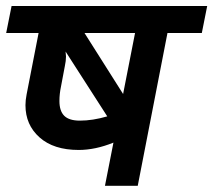

<svg xmlns="http://www.w3.org/2000/svg" viewBox="-50 -602 691 622"><path d="M492.5 -495 396.2 0H290L317.5 -140Q258.8 -116.2 205 -116.2Q123.8 -116.2 78.1 -156.9Q32.5 -197.5 32.5 -261.2Q32.5 -277.5 36.2 -296.2L75 -495H-30L-12.5 -582.5H621.2L603.8 -495ZM223.8 -495 348.8 -297.5 387.5 -495ZM142.5 -275Q142.5 -242.5 158.1 -226.9Q173.8 -211.2 208.8 -211.2Q250 -211.2 297.5 -225L162.5 -435L163.8 -418.8Q163.8 -405 160 -387.5L147.5 -321.2Q142.5 -297.5 142.5 -275Z"/></svg>

Font: Cambay
Style: Bold Italic
Weight: 700
Italic angle: -11°
Designer: Pooja Saxena
Foundry: Pooja Saxena
Version: Version 1.006;PS 001.006;hotconv 1.0.70;makeotf.lib2.5.58329